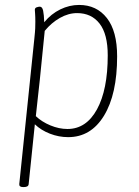

<svg xmlns="http://www.w3.org/2000/svg" viewBox="-20 -549 564 777"><path d="M73 208Q57 208 58 196L119 -393Q122 -421 122.5 -434.5Q123 -448 123 -461Q123 -482 122 -494Q121 -506 121 -509Q121 -517 128.5 -519.5Q136 -522 141 -522Q151 -522 154.5 -506Q158 -490 159 -459Q187 -493 224 -511Q261 -529 300 -529Q371 -529 412.5 -476Q454 -423 454 -321Q454 -168 401 -81Q348 6 256 6Q218 6 182 -8Q146 -22 121 -46L96 196Q95 208 77 208ZM253 -27Q329 -27 372.5 -106.5Q416 -186 416 -325Q416 -411 383 -453.5Q350 -496 292 -496Q257 -496 222.5 -476.5Q188 -457 161 -424L141 -225Q137 -192 133.5 -157Q130 -122 125 -79Q149 -56 184 -41.5Q219 -27 253 -27Z"/></svg>

Font: Asap Semi Condensed Semi Condensed Thin
Style: Italic
Weight: 100
Width: 4
Italic angle: -6°
Designer: Pablo Cosgaya
Foundry: Omnibus-Type
Version: Version 3.001; ttfautohint (v1.8.4.7-5d5b)